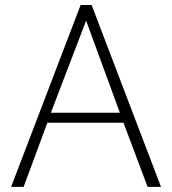

<svg xmlns="http://www.w3.org/2000/svg" viewBox="-20 -730 673 750"><path d="M23.4 0 294.9 -710.4H337.9L608.9 0H556.6L462.4 -250.5H165L72.3 0ZM178.7 -289.6H448.2L316.4 -649.4Z"/></svg>

Font: Comme Thin
Style: Regular
Weight: 250
Version: Version 1.000;gftools[0.9.27]